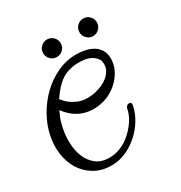

<svg xmlns="http://www.w3.org/2000/svg" viewBox="-145 -674 739 783"><g transform="rotate(-30 224.5 -282.5)"><path d="M372.6 -373.5Q372.6 -348.1 362.1 -325.2Q351.6 -302.2 334.2 -283.7Q316.9 -265.1 294.4 -252.2Q272 -239.3 248 -234.4Q220.2 -228.5 196.3 -230.7Q172.4 -232.9 152.1 -241.5Q131.8 -250 115.2 -264.2Q98.6 -278.3 85.4 -296.4L75.7 -274.9Q70.3 -262.7 66.9 -250.5Q63.5 -238.3 61 -226.6Q53.7 -192.9 55.2 -157.2Q56.6 -121.6 68.6 -92.5Q80.6 -63.5 104.5 -44.7Q128.4 -25.9 166 -25.9Q222.7 -25.9 270.5 -69.3Q292.5 -89.8 307.6 -113Q322.8 -136.2 328.1 -162.6Q329.1 -168 333.3 -173.1Q337.4 -178.2 345.2 -178.2Q354.5 -178.2 355 -172.6Q355.5 -167 354.5 -161.6Q347.7 -128.9 328.9 -98.6Q310.1 -68.4 283.7 -45.2Q257.3 -22 225.3 -8.1Q193.4 5.9 159.2 5.9Q112.3 5.9 78.4 -14.2Q44.4 -34.2 24.2 -66.7Q3.9 -99.1 -2 -140.9Q-7.8 -182.6 1.5 -226.6Q10.7 -270.5 34.4 -312.3Q58.1 -354 92 -386.7Q126 -419.4 168.5 -439.2Q210.9 -459 257.8 -459Q278.3 -459 298.8 -454.8Q319.3 -450.7 335.7 -440.9Q352.1 -431.2 362.3 -414.8Q372.6 -398.4 372.6 -373.5ZM337.4 -367.2Q337.4 -374 336.4 -380.4Q335.4 -386.7 332 -391.1Q320.3 -407.7 302.7 -416Q292.5 -420.4 279.8 -422.6Q267.1 -424.8 253.9 -425Q240.7 -425.3 227.8 -423.6Q214.8 -421.9 203.1 -418.5Q172.9 -409.7 149.2 -386.7Q125.5 -363.8 106.9 -335.4Q130.4 -304.7 165.5 -290Q200.7 -275.4 248 -285.6Q263.2 -289.1 279.3 -295.9Q295.4 -302.7 308.1 -313Q320.8 -323.2 329.1 -336.7Q337.4 -350.1 337.4 -367.2ZM314.9 -530.3Q314.9 -547.4 326.9 -559.3Q338.9 -571.3 356 -571.3Q373 -571.3 385 -559.3Q397 -547.4 397 -530.3Q397 -513.2 385 -501Q373 -488.8 356 -488.8Q338.9 -488.8 326.9 -501Q314.9 -513.2 314.9 -530.3ZM144 -530.3Q144 -546.9 156.2 -559.1Q168.5 -571.3 185.1 -571.3Q202.1 -571.3 214.4 -559.3Q226.6 -547.4 226.6 -530.3Q226.6 -512.7 214.6 -500.7Q202.6 -488.8 185.1 -488.8Q168 -488.8 156 -501Q144 -513.2 144 -530.3Z"/></g></svg>

Font: Atsinvsda
Style: Italic
Weight: 400
Italic angle: -12°
Designer: Al Webster
Foundry: Al Webster and Michael Everson
Version: Version 2.000